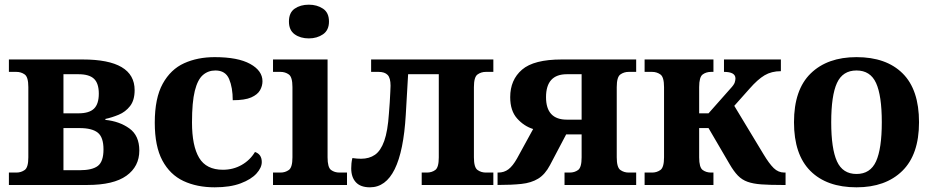

<svg xmlns="http://www.w3.org/2000/svg" viewBox="-20 -790 3981 820"><path d="M18 0V-53H50Q70 -53 85.5 -64Q101 -75 101 -118V-418Q101 -461 85.5 -472Q70 -483 50 -483H18V-536H333Q555 -536 555 -405Q555 -362 535.5 -337Q516 -312 487 -300Q458 -288 430 -282V-278Q490 -272 532.5 -241.5Q575 -211 575 -147Q575 -79 520 -39.5Q465 0 353 0ZM251 -306H315Q361 -306 381.5 -326Q402 -346 402 -390Q402 -434 381.5 -453.5Q361 -473 315 -473H251ZM251 -63H320Q374 -63 398 -81.5Q422 -100 422 -152Q422 -204 397.5 -223.5Q373 -243 320 -243H251Z M897 10Q821 10 763.5 -17Q706 -44 673.5 -104.5Q641 -165 641 -266Q641 -371 675 -432.5Q709 -494 766.5 -520Q824 -546 897 -546Q996 -546 1048.5 -517Q1101 -488 1101 -443Q1101 -423 1090.5 -404.5Q1080 -386 1053 -374Q1026 -362 974 -362Q974 -416 958.5 -452.5Q943 -489 900 -489Q869 -489 846.5 -469.5Q824 -450 812 -402Q800 -354 800 -267Q800 -167 830.5 -116Q861 -65 932 -65Q976 -65 1012 -85.5Q1048 -106 1069 -141Q1098 -131 1098 -98Q1098 -74 1075.5 -49Q1053 -24 1008 -7Q963 10 897 10Z M1299 -626Q1263 -626 1238.5 -643.5Q1214 -661 1214 -698Q1214 -736 1238.5 -753Q1263 -770 1299 -770Q1334 -770 1359.5 -753Q1385 -736 1385 -698Q1385 -661 1359.5 -643.5Q1334 -626 1299 -626ZM1146 0V-53H1178Q1198 -53 1213.5 -64Q1229 -75 1229 -118V-418Q1229 -461 1213.5 -472Q1198 -483 1178 -483H1146V-536H1379V-118Q1379 -75 1394 -64Q1409 -53 1430 -53H1462V0Z M1560 10Q1520 10 1500 -11.5Q1480 -33 1480 -71Q1480 -81 1481 -92Q1482 -103 1485 -115Q1505 -112 1522 -112Q1557 -112 1581.5 -129Q1606 -146 1621 -188Q1636 -230 1641 -305Q1643 -326 1644.5 -352Q1646 -378 1647 -398.5Q1648 -419 1648 -424Q1648 -457 1635.5 -470Q1623 -483 1597 -483H1565V-536H2087V-483H2055Q2035 -483 2019.5 -472Q2004 -461 2004 -418V-118Q2004 -75 2019.5 -64Q2035 -53 2055 -53H2087V0H1781V-53H1803Q1824 -53 1839 -64Q1854 -75 1854 -118V-473H1723L1713 -300Q1695 10 1560 10Z M2105 0V-53H2108Q2133 -53 2151.5 -67Q2170 -81 2188 -113L2257 -239Q2218 -251 2188.5 -284Q2159 -317 2159 -375Q2159 -449 2209.5 -492.5Q2260 -536 2379 -536H2697V-483H2665Q2645 -483 2629.5 -472Q2614 -461 2614 -418V-118Q2614 -75 2629.5 -64Q2645 -53 2665 -53H2697V0H2391V-53H2413Q2434 -53 2449 -64Q2464 -75 2464 -118V-216H2398L2329 -85Q2308 -45 2278.5 -27Q2249 -9 2207 -4.5Q2165 0 2105 0ZM2401 -279H2464V-473H2401Q2312 -473 2312 -375Q2312 -279 2401 -279Z M2733 0V-53H2765Q2785 -53 2800.5 -64Q2816 -75 2816 -118V-418Q2816 -461 2800.5 -472Q2785 -483 2765 -483H2733V-536H3027V-483H3017Q2996 -483 2981 -472Q2966 -461 2966 -418V-306H3006L3099 -411Q3115 -428 3118 -438Q3121 -448 3121 -455Q3121 -483 3072 -483V-536H3315V-486Q3275 -486 3245.5 -468.5Q3216 -451 3181 -411L3116 -338L3241 -131Q3265 -91 3284.5 -72Q3304 -53 3330 -53H3335V0H3320Q3267 0 3232 -2.5Q3197 -5 3173 -13.5Q3149 -22 3131.5 -40Q3114 -58 3096 -89L3006 -243H2966V-118Q2966 -75 2981 -64Q2996 -53 3017 -53H3027V0Z M3638 10Q3511 10 3441 -60Q3371 -130 3371 -268Q3371 -407 3442.5 -476.5Q3514 -546 3638 -546Q3765 -546 3835 -476.5Q3905 -407 3905 -268Q3905 -130 3833.5 -60Q3762 10 3638 10ZM3638 -47Q3697 -47 3721.5 -101Q3746 -155 3746 -268Q3746 -382 3721.5 -435.5Q3697 -489 3638 -489Q3579 -489 3554.5 -435.5Q3530 -382 3530 -268Q3530 -155 3554.5 -101Q3579 -47 3638 -47Z"/></svg>

Font: Noto Serif
Style: Bold
Weight: 700
Designer: Monotype Design Team
Foundry: Monotype Imaging Inc.
Version: Version 2.014